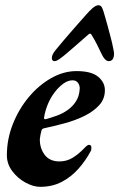

<svg xmlns="http://www.w3.org/2000/svg" viewBox="-20 -708 461 743"><path d="M360.9 -687.7Q370.3 -687.7 375.1 -678Q379.8 -668.2 385.4 -647.1Q390.2 -630.4 395.1 -612.9Q399.9 -595.3 404.6 -577.6Q409.3 -559.9 413.4 -543.4Q417.4 -526.8 419.9 -512.1Q423.2 -496.3 418.7 -483.8Q414.3 -471.4 400.4 -471.4Q385.7 -471.4 371.1 -503.2Q365.1 -516.5 355.4 -535.7Q345.8 -554.8 333.5 -574.5Q329.7 -580.9 322 -574.5Q299.2 -554 276.3 -534.5Q253.4 -515.1 238.9 -502.2Q222.4 -488.2 210.5 -479.8Q198.5 -471.4 191.3 -471.4Q180.6 -471.4 180.6 -483.7Q180.6 -489.5 183.8 -496.9Q187.1 -504.3 194.2 -513.2Q211.2 -534.2 230.9 -557.1Q250.7 -579.9 270.7 -603Q290.7 -626 309.2 -646.6Q325.7 -665.8 338.5 -676.8Q351.4 -687.7 360.9 -687.7ZM135.5 15Q108.8 15 78.7 -1.4Q48.6 -17.8 27.6 -45.6Q6.6 -73.4 6.6 -107Q6.6 -169.3 29.6 -227.5Q52.5 -285.6 91 -331.8Q129.5 -378.1 177.8 -405.5Q226.1 -432.9 275.8 -432.9Q333.8 -432.9 359.8 -411Q385.9 -389.1 385.9 -359Q385.9 -324.7 363.5 -300.5Q341.2 -276.3 305.7 -258.9Q270.2 -241.6 228.9 -230.6Q187.6 -219.6 150.5 -211.6Q146.2 -210.6 143.9 -208.7Q141.6 -206.8 140.4 -202.4Q138.4 -195.2 136.7 -186.8Q135 -178.5 134.2 -170.2Q133.4 -135.2 152.6 -109.3Q171.9 -83.3 210.2 -83.3Q238 -83.3 261.3 -97.6Q284.7 -111.9 307.2 -135.6Q318.1 -147.5 324.4 -147.5Q333.6 -147.5 333.6 -136.6Q333.6 -134 333.2 -129.9Q332.8 -125.7 330.8 -122.9Q311.6 -86.6 283.7 -55.1Q255.9 -23.6 219.2 -4.3Q182.5 15 135.5 15ZM157.5 -246.9Q178.4 -252.7 200.8 -260.8Q223.2 -268.9 242.3 -282.6Q261.5 -296.3 274.2 -316.2Q286.9 -336 288.5 -364.4Q289.4 -375.7 282.4 -386.5Q275.4 -397.2 260.7 -397.2Q243 -397.2 225.5 -384.6Q207.9 -372 192.1 -351.6Q176.2 -331.2 165.4 -305.4Q154.6 -279.5 150.5 -252.9Q149.7 -245.3 157.5 -246.9Z"/></svg>

Font: EB Garamond
Style: Italic
Weight: 400
Italic angle: -17.2°
Designer: Georg Duffner and Octavio Pardo
Foundry: Georg Duffner
Version: Version 1.001